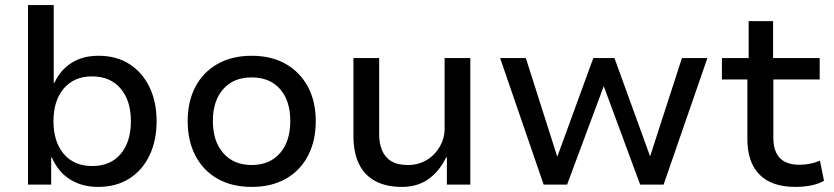

<svg xmlns="http://www.w3.org/2000/svg" viewBox="-20 -725 3276 754"><path d="M365 9Q302 9 255 -20.5Q208 -50 184 -106H181V0H90V-705H191V-400H194Q216 -449 260 -477.5Q304 -506 367 -506Q437 -506 488 -473.5Q539 -441 567 -383Q595 -325 595 -249Q595 -173 567 -114.5Q539 -56 487.5 -23.5Q436 9 365 9ZM342 -73Q414 -73 454 -120.5Q494 -168 494 -249Q494 -330 453.5 -377.5Q413 -425 341 -425Q271 -425 230.5 -377.5Q190 -330 190 -249Q190 -168 230.5 -120.5Q271 -73 342 -73Z M969 9Q891 9 834.5 -23Q778 -55 747.5 -113.5Q717 -172 717 -249Q717 -327 747.5 -384.5Q778 -442 834.5 -474Q891 -506 968 -506Q1046 -506 1102 -474Q1158 -442 1189 -384.5Q1220 -327 1220 -249Q1220 -172 1189.5 -113.5Q1159 -55 1102.5 -23Q1046 9 969 9ZM968 -77Q1039 -77 1079.5 -123.5Q1120 -170 1120 -250Q1120 -329 1080 -375Q1040 -421 968 -421Q897 -421 856.5 -375Q816 -329 816 -250Q816 -170 857 -123.5Q898 -77 968 -77Z M1558 9Q1497 9 1454.5 -13.5Q1412 -36 1390 -80.5Q1368 -125 1368 -192V-497H1469V-197Q1469 -162 1480.5 -134.5Q1492 -107 1516.5 -92Q1541 -77 1582 -77Q1623 -77 1655.5 -96.5Q1688 -116 1707 -149Q1726 -182 1726 -219V-497H1827V0H1735V-107H1732Q1706 -53 1663 -22Q1620 9 1558 9Z M2115 0 1944 -497H2045L2168 -111H2169L2310 -497H2393L2533 -111L2658 -497H2758L2586 0H2494L2349 -392H2353L2207 0Z M3104 9Q3010 9 2962.5 -39.5Q2915 -88 2915 -178V-413H2815V-497H2920V-642H3016V-497H3199V-413H3017V-185Q3017 -131 3042.5 -104.5Q3068 -78 3119 -78Q3141 -78 3161 -82Q3181 -86 3200 -94L3216 -15Q3193 -2 3163.5 3.5Q3134 9 3104 9Z"/></svg>

Font: Nunito Sans 12pt ExtraLight 7pt Medium
Style: Regular
Weight: 500
Version: Version 3.101;gftools[0.9.27]